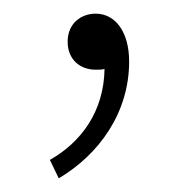

<svg xmlns="http://www.w3.org/2000/svg" viewBox="-20 -95 271 281"><path d="M66 166C125 131 169 70 169 -5C169 -48 149 -75 120 -75C99 -75 79 -61 79 -34C79 -8 97 7 120 7C124 7 129 7 133 6C132 68 99 113 53 139Z"/></svg>

Font: Noto Sans T Chinese Thin
Style: Regular
Weight: 100
Designer: Ryoko NISHIZUKA (kana & ideographs); Paul D. Hunt (Latin, Greek & Cyrillic); Wenlong ZHANG (bopomofo); Sandoll Communica
Foundry: Adobe Systems Incorporated
Version: Version 1.000;PS 1;hotconv 1.0.78;makeotf.lib2.5.61930